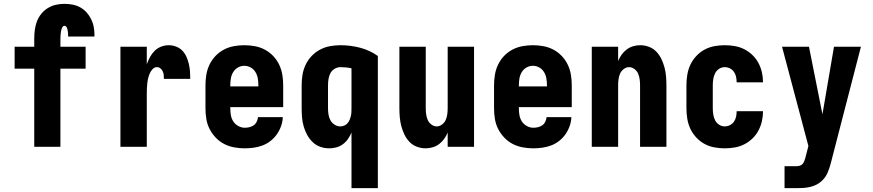

<svg xmlns="http://www.w3.org/2000/svg" viewBox="-20 -763 4540 998"><path d="M158 0V-406H56V-520H158V-563Q158 -586 161 -608.5Q164 -631 172 -652Q180 -673 194.5 -691Q209 -709 228.5 -721Q248 -733 270 -738Q292 -743 315 -743Q336 -743 357 -739Q378 -735 396.5 -725Q415 -715 429.5 -699Q444 -683 453.5 -664Q463 -645 467 -624.5Q471 -604 471 -582V-573H334V-576Q334 -581 334 -586Q334 -591 333 -596Q332 -601 331.5 -606Q331 -611 329 -616Q327 -621 323.5 -625Q320 -629 315 -629Q309 -629 305.5 -623.5Q302 -618 300 -612Q298 -606 297 -600Q296 -594 295.5 -588Q295 -582 294.5 -575.5Q294 -569 294 -563V-520H425V-406H294V0Z M606 0V-520H743V-429Q750 -448 759.5 -466Q769 -484 783.5 -498.5Q798 -513 817.5 -520.5Q837 -528 857 -528Q876 -528 895 -521Q914 -514 927.5 -500Q941 -486 949 -468Q957 -450 961.5 -431Q966 -412 967.5 -392.5Q969 -373 969 -353H832Q832 -363 831 -373Q830 -383 826 -392Q822 -401 814 -407.5Q806 -414 796 -414Q783 -414 773.5 -404Q764 -394 758.5 -381.5Q753 -369 750 -356Q747 -343 745.5 -329.5Q744 -316 743.5 -302.5Q743 -289 743 -276V0Z M1252 8Q1225 8 1197.5 3Q1170 -2 1145.5 -14.5Q1121 -27 1101.5 -47.5Q1082 -68 1069.5 -92.5Q1057 -117 1052.5 -144.5Q1048 -172 1048 -200V-320Q1048 -347 1052.5 -374.5Q1057 -402 1069 -427Q1081 -452 1100 -472Q1119 -492 1143.5 -505Q1168 -518 1195.5 -523Q1223 -528 1250 -528Q1277 -528 1304.5 -523Q1332 -518 1356.5 -505Q1381 -492 1400 -472Q1419 -452 1431 -427Q1443 -402 1447.5 -374.5Q1452 -347 1452 -320V-206H1177V-200Q1177 -182 1180 -164.5Q1183 -147 1192.5 -132Q1202 -117 1218.5 -108Q1235 -99 1252 -99Q1265 -99 1277 -102Q1289 -105 1299 -112Q1309 -119 1314.5 -130.5Q1320 -142 1321 -154H1450Q1449 -130 1441 -107.5Q1433 -85 1419.5 -65.5Q1406 -46 1387 -31Q1368 -16 1346 -7.5Q1324 1 1300 4.5Q1276 8 1252 8ZM1323 -314V-320Q1323 -338 1320 -355.5Q1317 -373 1308 -388Q1299 -403 1283.5 -412Q1268 -421 1250 -421Q1232 -421 1216.5 -412Q1201 -403 1192 -388Q1183 -373 1180 -355.5Q1177 -338 1177 -320V-314Z M1807 215V-74Q1800 -57 1789 -41Q1778 -25 1762.5 -13.5Q1747 -2 1728.5 3Q1710 8 1691 8Q1667 8 1644.5 0Q1622 -8 1605 -24.5Q1588 -41 1576.5 -62Q1565 -83 1558.5 -106Q1552 -129 1550 -152.5Q1548 -176 1548 -200V-320Q1548 -348 1552.5 -375Q1557 -402 1569 -427Q1581 -452 1600 -472Q1619 -492 1643.5 -505Q1668 -518 1695 -523Q1722 -528 1750 -528Q1801 -528 1851.5 -515Q1902 -502 1944 -472V215ZM1749 -106Q1759 -106 1769 -110Q1779 -114 1786 -122Q1793 -130 1797 -139.5Q1801 -149 1803.5 -159Q1806 -169 1806.5 -179.5Q1807 -190 1807 -200V-408Q1793 -411 1778.5 -412.5Q1764 -414 1750 -414Q1734 -414 1719.5 -405.5Q1705 -397 1697.5 -382.5Q1690 -368 1687.5 -352Q1685 -336 1685 -320V-200Q1685 -184 1687.5 -168Q1690 -152 1697.5 -138Q1705 -124 1719 -115Q1733 -106 1749 -106Z M2192 8Q2169 8 2146.5 -0.5Q2124 -9 2108 -26Q2092 -43 2082 -64Q2072 -85 2066 -107.5Q2060 -130 2058 -153.5Q2056 -177 2056 -200V-520H2193V-200Q2193 -185 2195 -169.5Q2197 -154 2203 -140Q2209 -126 2222 -116Q2235 -106 2250 -106Q2265 -106 2278 -116Q2291 -126 2297 -140Q2303 -154 2305 -169.5Q2307 -185 2307 -200V-520H2444V0H2307V-74Q2300 -57 2289 -41.5Q2278 -26 2263 -14.5Q2248 -3 2229.5 2.5Q2211 8 2192 8Z M2752 8Q2725 8 2697.5 3Q2670 -2 2645.5 -14.5Q2621 -27 2601.5 -47.5Q2582 -68 2569.5 -92.5Q2557 -117 2552.5 -144.5Q2548 -172 2548 -200V-320Q2548 -347 2552.5 -374.5Q2557 -402 2569 -427Q2581 -452 2600 -472Q2619 -492 2643.5 -505Q2668 -518 2695.5 -523Q2723 -528 2750 -528Q2777 -528 2804.5 -523Q2832 -518 2856.5 -505Q2881 -492 2900 -472Q2919 -452 2931 -427Q2943 -402 2947.5 -374.5Q2952 -347 2952 -320V-206H2677V-200Q2677 -182 2680 -164.5Q2683 -147 2692.5 -132Q2702 -117 2718.5 -108Q2735 -99 2752 -99Q2765 -99 2777 -102Q2789 -105 2799 -112Q2809 -119 2814.5 -130.5Q2820 -142 2821 -154H2950Q2949 -130 2941 -107.5Q2933 -85 2919.5 -65.5Q2906 -46 2887 -31Q2868 -16 2846 -7.5Q2824 1 2800 4.5Q2776 8 2752 8ZM2823 -314V-320Q2823 -338 2820 -355.5Q2817 -373 2808 -388Q2799 -403 2783.5 -412Q2768 -421 2750 -421Q2732 -421 2716.5 -412Q2701 -403 2692 -388Q2683 -373 2680 -355.5Q2677 -338 2677 -320V-314Z M3056 0V-520H3193V-446Q3200 -463 3211 -478.5Q3222 -494 3237 -505.5Q3252 -517 3270.5 -522.5Q3289 -528 3308 -528Q3331 -528 3353.5 -519.5Q3376 -511 3392 -494Q3408 -477 3418 -456Q3428 -435 3434 -412.5Q3440 -390 3442 -366.5Q3444 -343 3444 -320V0H3307V-320Q3307 -335 3305 -350.5Q3303 -366 3297 -380Q3291 -394 3278 -404Q3265 -414 3250 -414Q3235 -414 3222 -404Q3209 -394 3203 -380Q3197 -366 3195 -350.5Q3193 -335 3193 -320V0Z M3747 8Q3720 8 3693 3Q3666 -2 3642 -15Q3618 -28 3599 -48.5Q3580 -69 3568.5 -93.5Q3557 -118 3552.5 -145.5Q3548 -173 3548 -200V-320Q3548 -347 3552.5 -374.5Q3557 -402 3568.5 -426.5Q3580 -451 3599 -471.5Q3618 -492 3642 -505Q3666 -518 3693 -523Q3720 -528 3747 -528Q3773 -528 3799 -523.5Q3825 -519 3848 -507.5Q3871 -496 3890 -478Q3909 -460 3921.5 -437Q3934 -414 3940 -388.5Q3946 -363 3946 -337V-335H3809V-336Q3809 -350 3806 -364Q3803 -378 3795 -389.5Q3787 -401 3774 -407.5Q3761 -414 3747 -414Q3731 -414 3717.5 -405Q3704 -396 3697 -382Q3690 -368 3687.5 -352Q3685 -336 3685 -320V-200Q3685 -184 3687.5 -168Q3690 -152 3697 -138Q3704 -124 3717.5 -115Q3731 -106 3747 -106Q3761 -106 3774 -112.5Q3787 -119 3795 -130.5Q3803 -142 3806 -156Q3809 -170 3809 -184V-185H3946V-183Q3946 -157 3940 -131.5Q3934 -106 3921.5 -83Q3909 -60 3890 -42Q3871 -24 3848 -12.5Q3825 -1 3799 3.5Q3773 8 3747 8Z M4058 215V101H4118Q4127 101 4136.5 98.5Q4146 96 4152 89Q4158 82 4161 73Q4164 64 4167 55V54L4182 -4L4045 -520H4185L4255 -169L4315 -520H4455L4299 83Q4293 108 4282.5 133Q4272 158 4253 176Q4240 189 4223.5 197Q4207 205 4189.5 209Q4172 213 4154 214Q4136 215 4118 215Z"/></svg>

Font: Iosevka SS18 Heavy
Style: Regular
Weight: 900
Monospace: yes
Designer: Belleve Invis
Foundry: Belleve Invis
Version: Version 25.1.1; ttfautohint (v1.8.4)